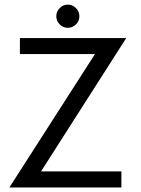

<svg xmlns="http://www.w3.org/2000/svg" viewBox="-20 -828 624 848"><path d="M67.9 -660H537.6L161.2 -70.9H516.1V0H21.4L399.4 -589.1H67.9ZM279.5 -807.6Q300.1 -807.6 315.4 -792.4Q330.6 -777.1 330.6 -756.1Q330.6 -735.1 315.4 -720.2Q300.1 -705.2 279.5 -705.2Q258.4 -705.2 243.5 -720.5Q228.6 -735.9 228.6 -756.1Q228.6 -776.8 243.5 -792.2Q258.4 -807.6 279.5 -807.6Z"/></svg>

Font: League Spartan Extralight
Style: Regular
Weight: 200
Foundry: The League of Moveable Type
Version: Version 2.300; ttfautohint (v1.8.3)